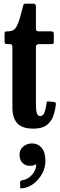

<svg xmlns="http://www.w3.org/2000/svg" viewBox="-20 -692 328 1053"><path d="M286 -116Q282 -82.5 271 -53Q260 -23.5 234.8 -5Q209.5 13.5 163.5 13.5Q99.5 13.5 73.8 -17Q48 -47.5 48 -101V-432.5Q48 -442 45 -446Q42 -450 32.5 -450H22Q12 -450 8.5 -452.8Q5 -455.5 5 -465.5V-505Q5 -515.5 8 -517.8Q11 -520 21 -520Q42 -520 55 -528Q68 -536 79.2 -564.8Q90.5 -593.5 106 -656.5Q108 -665.5 110.2 -668.8Q112.5 -672 124.5 -672H163Q177 -672 177 -657V-537Q177 -526 181.2 -523Q185.5 -520 195.5 -520H260Q269 -520 272 -517Q275 -514 275 -504.5V-462.5Q275 -454 271.5 -452Q268 -450 259.5 -450H196.5Q187 -450 182 -447Q177 -444 177 -433.5V-121Q177 -89 181.8 -72.2Q186.5 -55.5 200 -55.5Q217.5 -55.5 224.8 -77.5Q232 -99.5 235.5 -127.5Q236.5 -136 241 -135.8Q245.5 -135.5 254 -135L277 -132.5Q284.5 -131.5 285.5 -127.8Q286.5 -124 286 -116ZM87 156Q87 129 107.5 111.8Q128 94.5 156 94.5Q187.5 94.5 208.2 118.2Q229 142 229 192Q229 227.5 211.2 260.2Q193.5 293 164.5 315.2Q135.5 337.5 101 341Q95.5 341.5 93 340.5Q90.5 339.5 90.5 333V306.5Q90.5 298.5 100.5 297Q130.5 293 153.8 268.5Q177 244 178.5 213.5Q178 207.5 170.5 212Q161.5 217.5 144 217.5Q118 217.5 102.5 200.5Q87 183.5 87 156Z"/></svg>

Font: Besley* Condensed Semi
Style: Regular
Weight: 600
Width: 3
Designer: Owen Earl
Foundry: indestructible type*
Version: Version 3.000; ttfautohint (v1.8.3)